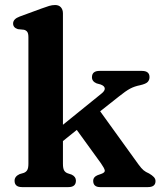

<svg xmlns="http://www.w3.org/2000/svg" viewBox="-20 -764 659 784"><path d="M70 0Q39.5 0 39.5 -26Q39.5 -43.5 60 -53L77 -58Q86.5 -61.5 91.2 -69.5Q96 -77.5 96 -95.5V-612Q96 -627.5 91.2 -634Q86.5 -640.5 77.5 -642.5L53 -645Q33.5 -651 33.5 -668Q33.5 -686.5 60.5 -696.5L149 -729Q168 -736 180.5 -739.8Q193 -743.5 205 -743.5Q220.5 -743.5 228.8 -734Q237 -724.5 237 -709.5V-254.5L394.5 -382Q408.5 -393 407.8 -403Q407 -413 391 -419L374.5 -423.5Q355.5 -431.5 355.5 -448.5Q355.5 -474.5 386.5 -474.5H559.5Q590.5 -474.5 590.5 -449Q590.5 -437.5 583.2 -429.5Q576 -421.5 552 -416Q529 -411.5 511.2 -402Q493.5 -392.5 465.5 -370L389 -309.5L545.5 -92.5Q557.5 -76 566.2 -68.8Q575 -61.5 589 -55.5Q601 -48.5 608 -41.2Q615 -34 615 -24.5Q615 0 584 0H389Q360.5 0 360.5 -26Q360.5 -41 378 -48.5L393.5 -54Q409.5 -59.5 407.8 -68.5Q406 -77.5 392 -97.5L293.5 -233.5L237 -188V-95.5Q237 -76.5 241.8 -68.2Q246.5 -60 256 -56.5L272.5 -51Q290 -42.5 290 -26.5Q290 0 259.5 0Z"/></svg>

Font: Fraunces 9pt Soft SemiBold
Style: Regular
Weight: 600
Version: Version 1.000;[b76b70a41]